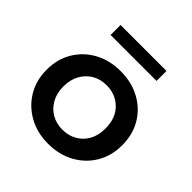

<svg xmlns="http://www.w3.org/2000/svg" viewBox="-188 -864 1022 1022"><g transform="rotate(45 322.5 -353.0)"><path d="M322 7Q240 7 176 -28.5Q112 -64 75 -125.5Q38 -187 38 -267Q38 -347 75 -408.5Q112 -470 176 -505Q240 -540 322 -540Q405 -540 469.5 -505Q534 -470 570.5 -408.5Q607 -347 607 -267Q607 -187 570.5 -125.5Q534 -64 469.5 -28.5Q405 7 322 7ZM322 -100Q391 -100 436 -145Q481 -190 481 -267Q481 -344 436 -389Q391 -434 322 -434Q277 -434 241.5 -413.5Q206 -393 185 -355.5Q164 -318 164 -267Q164 -216 185 -178.5Q206 -141 241.5 -120.5Q277 -100 322 -100ZM148 -638V-713H494V-638Z"/></g></svg>

Font: Montserrat SemiBold
Style: Regular
Weight: 600
Designer: Julieta Ulanovsky
Foundry: Julieta Ulanovsky
Version: Version 9.000; ttfautohint (v1.8.4.7-5d5b)